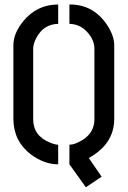

<svg xmlns="http://www.w3.org/2000/svg" viewBox="-20 -708 555 833"><path d="M38.1 -190.4V-511.7Q38.1 -563.5 81.1 -616.2Q140.6 -688.5 232.4 -688.5V-604.5Q169.9 -603.5 137.7 -543.9Q124 -517.6 124 -496.1V-190.4Q124 -118.2 198.2 -88.9Q219.7 -80.1 232.4 -80.1V4.9Q172.9 4.9 115.2 -37.1Q39.1 -94.7 38.1 -190.4ZM281.2 4.9V-80.1Q304.7 -80.1 337.9 -100.6Q389.6 -132.8 389.6 -190.4V-496.1Q389.6 -536.1 356.4 -571.3Q325.2 -603.5 281.2 -604.5V-688.5Q381.8 -689.5 441.4 -604.5Q475.6 -554.7 475.6 -511.7V-190.4Q474.6 -83 365.2 -22.5L420.9 58.6L352.5 104.5Z"/></svg>

Font: Post No Bills Colombo
Style: SemiBold
Weight: 700
Designer: Kosala Senevirathne, Siva Puranthara, Lasantha Premarathna, Tharique Azeez
Foundry: Mooniak
Version: Version 1.220 ; ttfautohint (v1.5)